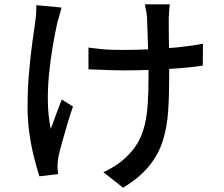

<svg xmlns="http://www.w3.org/2000/svg" viewBox="-20 -806 1040 892"><path d="M769 -786Q767 -772 766 -756Q765 -740 764 -723Q764 -711 764 -684.5Q764 -658 764.5 -625Q765 -592 765.5 -557.5Q766 -523 766 -494Q766 -465 766 -447Q766 -360 761 -287Q756 -214 736 -151Q716 -88 672.5 -34.5Q629 19 552 66L460 -6Q486 -17 516 -36.5Q546 -56 566 -76Q601 -109 621.5 -145.5Q642 -182 652.5 -226.5Q663 -271 666.5 -325.5Q670 -380 670 -448Q670 -474 669.5 -513Q669 -552 667.5 -593.5Q666 -635 665 -670Q664 -705 663 -723Q662 -741 658.5 -758Q655 -775 653 -786ZM391 -585Q414 -582 440 -579Q466 -576 493.5 -575Q521 -574 548 -574Q611 -574 678.5 -577Q746 -580 809.5 -586.5Q873 -593 923 -603L922 -501Q875 -494 813 -489Q751 -484 683 -481.5Q615 -479 549 -479Q527 -479 498.5 -480Q470 -481 442 -482Q414 -483 391 -484ZM266 -771Q262 -755 256 -734.5Q250 -714 246 -699Q235 -650 224.5 -588Q214 -526 207.5 -459Q201 -392 202.5 -327Q204 -262 216 -207Q226 -235 240 -273Q254 -311 267 -344L319 -311Q306 -274 293 -230Q280 -186 269 -146.5Q258 -107 252 -81Q250 -69 248.5 -55.5Q247 -42 247 -34Q247 -26 248 -16Q249 -6 250 3L163 13Q153 -18 139.5 -69.5Q126 -121 117 -183Q108 -245 108 -307Q108 -389 114.5 -465Q121 -541 129.5 -603.5Q138 -666 144 -707Q147 -726 148 -746Q149 -766 149 -782Z"/></svg>

Font: Noto Sans JP Thin Medium
Style: Regular
Weight: 500
Version: Version 2.004-H2;hotconv 1.0.118;makeotfexe 2.5.65603